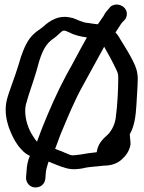

<svg xmlns="http://www.w3.org/2000/svg" viewBox="-20 -740 635 846"><path d="M555 -107C555 -121 552 -137 552 -146V-149C573 -185 578 -230 581 -276C582 -298 587 -367 587 -391C587 -423 579 -445 567 -469C554 -495 536 -526 520 -551C509 -567 504 -581 489 -597C497 -609 505 -621 511 -631C514 -636 518 -641 519 -642L528 -651C535 -658 539 -668 539 -679C539 -703 517 -720 494 -720C482 -720 471 -715 464 -708V-707L456 -698C449 -690 443 -683 436 -669C430 -660 420 -646 411 -633C396 -635 382 -636 367 -639H365C344 -641 323 -652 300 -661H297C238 -678 195 -645 171 -623L158 -613C151 -608 142 -602 134 -595C99 -566 85 -524 71 -486V-485C58 -440 40 -388 24 -344C15 -318 5 -292 5 -256C5 -221 15 -185 27 -158C37 -134 53 -103 74 -82C85 -69 97 -60 112 -53C102 -33 98 -8 97 14L95 38C92 60 108 86 136 86C155 86 178 75 180 45L182 20C183 7 188 -10 194 -28C217 -19 242 -7 272 1C300 9 327 5 349 1L350 0H351C373 -5 406 -6 436 -10C469 -10 497 -19 517 -38C534 -53 550 -74 555 -103ZM265 -605C268 -605 271 -603 286 -597C310 -584 336 -579 363 -575C332 -521 303 -463 272 -409C232 -334 199 -259 166 -177L143 -116C139 -120 133 -127 123 -144C106 -171 91 -210 91 -252C91 -262 92 -270 94 -279C106 -325 125 -374 140 -425C157 -489 171 -536 207 -564C222 -574 235 -585 246 -596C252 -602 257 -605 261 -605ZM223 -84 246 -146C278 -223 309 -299 348 -368C378 -422 409 -480 439 -534C456 -504 475 -470 489 -440C499 -419 501 -417 501 -394C501 -345 497 -273 491 -230V-229C488 -196 476 -172 460 -152C449 -139 414 -118 407 -74L406 -69H404C382 -67 356 -63 334 -59L308 -56C294 -54 287 -58 269 -66H268C252 -74 239 -77 223 -84Z"/></svg>

Font: Stray Cat
Style: Blk
Weight: 900
Version: Version 1.0